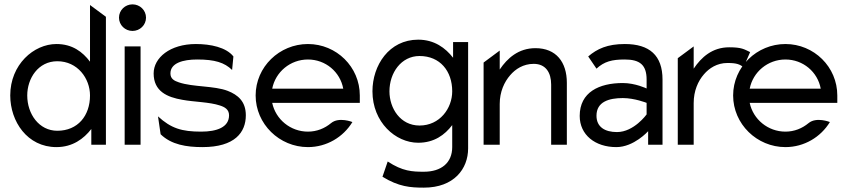

<svg xmlns="http://www.w3.org/2000/svg" viewBox="-20 -664 3893 881"><path d="M239 11C313 11 364 -27 399 -72V0H466V-587L393 -641V-381C359 -426 312 -462 239 -462C135 -462 27 -368 27 -226C27 -107 105 11 239 11ZM243 -383C336 -383 393 -304 393 -226C393 -133 337 -64 243 -64C159 -64 105 -141 105 -226C105 -304 155 -383 243 -383Z M526 -583C526 -549 554 -522 588 -522C622 -522 650 -549 650 -583C650 -617 622 -644 588 -644C554 -644 526 -617 526 -583ZM625 0V-451H552V0Z M717 -48C766 0 836 11 909 11C1058 11 1108 -57 1108 -135C1108 -199 1071 -229 1025 -247C963 -271 866 -264 801 -286C780 -293 762 -302 762 -327C762 -375 820 -391 885 -391C966 -391 1010 -377 1045 -343L1051 -405C1018 -447 946 -462 879 -462C760 -462 685 -399 685 -327C685 -245 747 -218 817 -206C871 -196 941 -196 989 -180C1011 -173 1031 -162 1031 -135C1031 -80 975 -60 903 -60C814 -60 765 -75 705 -130Z M1229 -192H1631V-226C1631 -357 1524 -462 1393 -462C1262 -462 1153 -357 1153 -226C1153 -95 1262 11 1393 11C1479 11 1555 -35 1597 -104C1597 -104 1535 -129 1499 -99C1470 -75 1434 -60 1393 -60C1313 -60 1245 -116 1229 -192ZM1555 -257H1229C1244 -334 1312 -391 1393 -391C1474 -391 1541 -334 1555 -257Z M1905 -88C1817 -88 1767 -167 1767 -245C1767 -330 1821 -407 1905 -407C1999 -407 2055 -338 2055 -245C2055 -167 1998 -88 1905 -88ZM1899 -482C1765 -482 1689 -364 1689 -245C1689 -103 1795 -9 1899 -9C1972 -9 2021 -45 2055 -90V11C2055 83 2005 124 1925 124C1872 124 1827 122 1759 77L1735 147C1810 193 1863 197 1925 197C2063 197 2128 111 2128 17V-471H2059V-399C2024 -444 1973 -482 1899 -482Z M2581 0V-284C2581 -379 2532 -443 2437 -443C2359 -443 2308 -397 2273 -345V-432L2199 -377V0H2273V-187C2273 -243 2294 -288 2321 -319C2345 -347 2381 -371 2429 -371C2484 -371 2509 -331 2509 -276V0Z M2679 -405 2717 -349C2753 -382 2788 -391 2847 -391C2916 -391 2947 -366 2947 -299V-258C2947 -258 2895 -283 2838 -283C2729 -283 2640 -241 2640 -132C2640 -45 2711 11 2808 11C2889 11 2954 -62 2954 -62V0H3020V-299C3020 -410 2960 -462 2847 -462C2767 -462 2720 -440 2679 -405ZM2811 -58C2756 -58 2717 -81 2717 -133C2717 -197 2774 -214 2838 -214C2892 -214 2947 -192 2947 -192V-139C2947 -139 2889 -58 2811 -58Z M3422 -425C3394 -438 3384 -447 3326 -447C3248 -447 3198 -401 3163 -349V-451L3090 -397V0H3163V-191C3163 -247 3183 -292 3210 -323C3234 -351 3270 -375 3318 -375C3363 -375 3374 -368 3392 -356Z M3420 -192H3822V-226C3822 -357 3715 -462 3584 -462C3453 -462 3344 -357 3344 -226C3344 -95 3453 11 3584 11C3670 11 3746 -35 3788 -104C3788 -104 3726 -129 3690 -99C3661 -75 3625 -60 3584 -60C3504 -60 3436 -116 3420 -192ZM3746 -257H3420C3435 -334 3503 -391 3584 -391C3665 -391 3732 -334 3746 -257Z"/></svg>

Font: Charger
Style: Regular
Weight: 400
Designer: Jasper
Foundry: Cannot Into Space Fonts
Version: Version 0.98